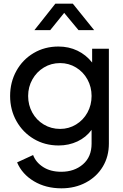

<svg xmlns="http://www.w3.org/2000/svg" viewBox="-20 -804 667 1044"><path d="M73 79 160 39Q175 79 215 104.5Q255 130 313 130Q384 130 431 89.5Q478 49 478 -23V-98Q448 -57 401 -35Q354 -13 299 -13Q224 -13 164 -48.5Q104 -84 69.5 -145.5Q35 -207 35 -282Q35 -357 69 -418.5Q103 -480 163 -515.5Q223 -551 298 -551Q354 -551 401 -528.5Q448 -506 481 -464V-539H572V-23Q572 47 539 102Q506 157 447 188.5Q388 220 314 220Q229 220 164.5 181.5Q100 143 73 79ZM307 -103Q354 -103 393.5 -127Q433 -151 455.5 -192Q478 -233 478 -282Q478 -331 455.5 -372Q433 -413 393.5 -437Q354 -461 307 -461Q258 -461 218.5 -437Q179 -413 156 -372Q133 -331 133 -282Q133 -233 155.5 -192Q178 -151 218 -127Q258 -103 307 -103ZM281 -784H376L492 -640H407L329 -734L253 -640H167Z"/></svg>

Font: BLUETTI 2.0 Normal
Style: Normal
Weight: 400
Designer: Stijn de Vries
Foundry: tokotype
Version: Version 2.005;October 31, 2023;FontCreator 14.0.0.2814 64-bi